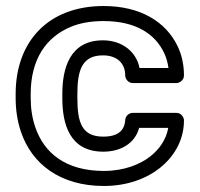

<svg xmlns="http://www.w3.org/2000/svg" viewBox="-20 -583 666 638"><path d="M187.1 -257C187.1 -172.6 210.2 -79 323.2 -79C381.4 -79 428.5 -106.7 442.3 -158H539.1C531.6 -117.1 508.5 -86.6 480.3 -64C445.7 -36.4 391.7 -15 325.4 -15C197.3 -15 126.2 -75.2 97.2 -160.6C87.1 -190.1 82 -222.1 82 -257V-271C82 -385.2 132.5 -459.9 216.6 -494.4C246.3 -506.5 282.1 -513 324.3 -513C431.3 -513 495.7 -470.2 525.5 -406.8C532.7 -391.6 537.5 -374.4 539.8 -357H443.7C432.5 -413.1 383.7 -449 322.1 -449C210.7 -449 187.1 -353.8 187.1 -271ZM32 -271V-257C32 -217.2 37.9 -179.6 49.8 -144.4C85.7 -38.9 179 35 325.4 35C402.4 35 467.2 10.4 511.5 -25C553.6 -58.6 591.3 -112.2 591.3 -183C591.3 -193.7 581.4 -208 566.3 -208H421.1C409.4 -208 397 -198.2 396.1 -184.5C394 -149.7 372.5 -129 323.2 -129C252.5 -129 237.1 -174.9 237.1 -257V-271C237.1 -351.6 253.7 -399 322.1 -399C370.1 -399 396.1 -371.8 396.1 -332C396.1 -321.3 406 -307 421.1 -307H566.3C577 -307 591.3 -316.9 591.3 -332C591.3 -366.6 584.6 -398.9 570.8 -428.2C531.5 -511.5 445.5 -563 324.3 -563C139.7 -563 32 -444.5 32 -271Z"/></svg>

Font: Asimov
Style: WidOu
Weight: 500
Designer: Google
Version: Version 2.000980; 2014